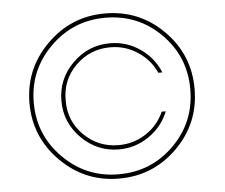

<svg xmlns="http://www.w3.org/2000/svg" viewBox="-53 -821 1043 892"><g transform="rotate(-5 468.0 -375.0)"><path d="M467.5 10Q308.8 10 195.6 -103.1Q82.5 -216.2 82.5 -375Q82.5 -533.8 195.6 -646.9Q308.8 -760 467.5 -760Q627.5 -760 740 -647.5Q852.5 -535 852.5 -375Q852.5 -215 740 -102.5Q627.5 10 467.5 10ZM467.5 -10Q620 -10 726.2 -116.2Q832.5 -222.5 832.5 -375Q832.5 -527.5 726.2 -633.8Q620 -740 467.5 -740Q316.2 -740 209.4 -633.1Q102.5 -526.2 102.5 -375Q102.5 -223.8 209.4 -116.9Q316.2 -10 467.5 -10ZM478.8 -125Q377.5 -125 304.4 -198.1Q231.2 -271.2 231.2 -372.5Q231.2 -475 304.4 -547.5Q377.5 -620 478.8 -620Q556.2 -620 619.4 -576.2Q682.5 -532.5 710 -463.8H691.2Q663.8 -525 606.2 -563.1Q548.8 -601.2 478.8 -601.2Q383.8 -601.2 316.9 -535Q250 -468.8 251.2 -372.5Q250 -277.5 316.9 -211.2Q383.8 -145 478.8 -145Q548.8 -145 606.2 -182.5Q663.8 -220 691.2 -282.5H710Q682.5 -212.5 618.8 -168.8Q555 -125 478.8 -125Z"/></g></svg>

Font: Now Thin
Style: Regular
Weight: 250
Designer: Alfredo Marco Pradil
Foundry: Alfredo Marco Pradil
Version: Version 1.002;PS 001.002;hotconv 1.0.88;makeotf.lib2.5.64775